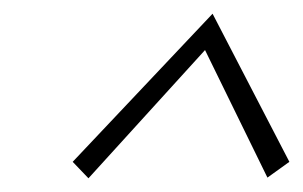

<svg xmlns="http://www.w3.org/2000/svg" viewBox="-20 -684 442 280"><path d="M109 -424 86 -448 290 -664 402 -448 370 -425 279 -611Z"/></svg>

Font: Ysabeau ExtraLight
Style: Italic
Weight: 250
Italic angle: -12°
Version: Version 2.000;gftools[0.9.27.dev2+g8671c4b]